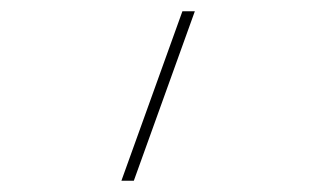

<svg xmlns="http://www.w3.org/2000/svg" viewBox="-20 -150 590 340"><path d="M195 170 303 -130H325L217 170Z"/></svg>

Font: M PLUS Code Latin SemiExpanded Thin
Style: Regular
Weight: 250
Width: 6
Designer: Coji Morishita
Foundry: UNDERFOREST DESIGN
Version: Version 1.002; ttfautohint (v1.8.3)